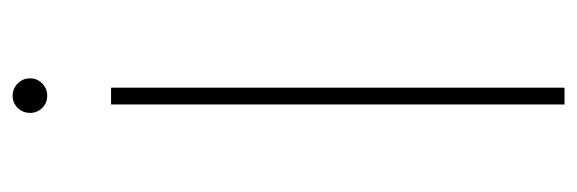

<svg xmlns="http://www.w3.org/2000/svg" viewBox="-322 -583 905 301"><g transform="rotate(-90 130.5 -432.5)"><path d="M143.6 -710.9V0H117.2V-710.9ZM104 -837.9Q104 -849.1 111.8 -857.2Q119.6 -865.2 130.9 -865.2Q142.1 -865.2 150.1 -857.2Q158.2 -849.1 158.2 -837.9Q158.2 -826.7 150.1 -818.8Q142.1 -811 130.9 -811Q119.6 -811 111.8 -818.8Q104 -826.7 104 -837.9Z"/></g></svg>

Font: Vazirmatn RD FD Thin
Style: Regular
Weight: 100
Designer: Saber Rastikerdar
Foundry: Saber Rastikerdar
Version: Version 33.003